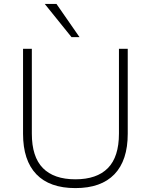

<svg xmlns="http://www.w3.org/2000/svg" viewBox="-20 -955 772 983"><path d="M366 8Q234 8 166 -63Q98 -134 98 -270V-705H143V-271Q143 -152 199.5 -94.5Q256 -37 366 -37Q476 -37 532.5 -94.5Q589 -152 589 -271V-705H634V-270Q634 -134 566 -63Q498 8 366 8ZM346 -765 209 -935H269L387 -765Z"/></svg>

Font: Nunito Sans 10pt ExtraLight
Style: Regular
Weight: 250
Designer: Vernon Adams
Foundry: Vernon Adams
Version: Version 3.101;gftools[0.9.27]